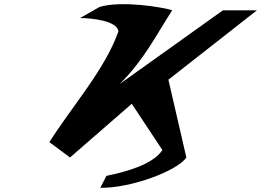

<svg xmlns="http://www.w3.org/2000/svg" viewBox="-20 -750 1244 915"><path d="M544.3 -599.9C479.1 -417.5 326.8 -248.1 215.2 -72.7L313.6 0.5L608 -255.4L753.9 -34.9C709.8 31.8 589.2 67.4 487.3 88L457.9 145C602.3 147.5 826.1 64.2 868.1 0.5L782.5 -370.2L1204.3 -700.8H1042.3L550.7 -349.8C668.2 -466.8 724.5 -583.8 800.6 -700.8C759.1 -715.3 560 -748.5 454.5 -717L361.7 -664.2C421.2 -663.3 539.8 -650.4 544.3 -599.9Z"/></svg>

Font: Hussar
Style: BdSuprExtOblFive
Weight: 700
Foundry: Cannot Into Space Fonts
Version: Version 2.00